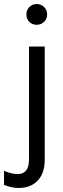

<svg xmlns="http://www.w3.org/2000/svg" viewBox="-66 -738 314 953"><path d="M156 55Q156 121 121.5 158Q87 195 26 195Q-7 195 -46 180V110Q-8 126 22 126Q78 126 78 53V-507H156ZM153 -703Q168 -688 168 -666Q168 -644 153 -629.5Q138 -615 116 -615Q94 -615 79.5 -629.5Q65 -644 65 -666Q65 -688 79.5 -703Q94 -718 116 -718Q138 -718 153 -703Z"/></svg>

Font: Hind Siliguri
Style: Regular
Weight: 400
Designer: Jyotish Sonowal
Foundry: Indian Type Foundry
Version: Version 1.000;PS 1.0;hotconv 1.0.86;makeotf.lib2.5.63406; tt